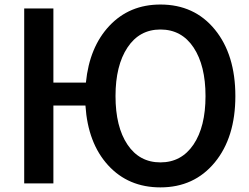

<svg xmlns="http://www.w3.org/2000/svg" viewBox="-20 -810 1100 848"><path d="M490.2 -385.7Q490.2 -250 543 -171.4Q595.7 -92.8 688.5 -92.8Q781.2 -92.8 834.5 -171.4Q887.7 -250 887.7 -385.7Q887.7 -520.5 835 -600.1Q782.2 -679.7 688.5 -679.7Q595.7 -679.7 543 -600.1Q490.2 -520.5 490.2 -385.7ZM86.9 0V-772.5H215.8V-445.3H359.4Q375 -602.5 463.4 -696.3Q551.8 -790 688.5 -790Q838.9 -790 929.2 -679.2Q1019.5 -568.4 1019.5 -385.7Q1019.5 -203.1 928.7 -92.8Q837.9 17.6 688.5 17.6Q546.9 17.6 457.5 -80.1Q368.2 -177.7 357.4 -343.8H215.8V0Z"/></svg>

Font: Gothic A1
Style: Bold
Weight: 700
Version: Version 2.50